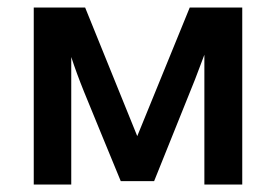

<svg xmlns="http://www.w3.org/2000/svg" viewBox="-20 -492 745 512"><path d="M70 0V-472H207L346 -129L486 -472H626V0H525V-284V-346L500 -280L391 -9H302Q282 -58 253 -128Q224 -198 204 -247.5Q184 -297 170 -340V0Z"/></svg>

Font: Coval
Style: Medium
Weight: 500
Foundry: Context Ltd
Version: Version 001.000